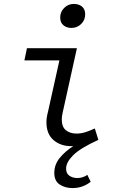

<svg xmlns="http://www.w3.org/2000/svg" viewBox="-20 -731 640 976"><path d="M348 225Q311 225 283.5 207Q256 189 256 148Q256 106 283 72.5Q310 39 352 12H343Q288 12 252 -19Q216 -50 216 -110Q216 -133 224 -163L282 -424H104L117 -486H371L298 -156Q296 -147 295 -139.5Q294 -132 294 -124Q294 -86 315 -69Q336 -52 369 -52Q392 -52 414 -59Q436 -66 462 -78L480 -20Q388 22 352 58Q316 94 316 126Q316 151 333 162.5Q350 174 373 174Q401 174 424 158L441 193Q424 207 400.5 216Q377 225 348 225ZM343 -589Q319 -589 302.5 -602.5Q286 -616 286 -642Q286 -671 306.5 -691Q327 -711 355 -711Q381 -711 397 -697.5Q413 -684 413 -658Q413 -629 392.5 -609Q372 -589 343 -589Z"/></svg>

Font: Source Code Pro
Style: Italic
Weight: 400
Italic angle: -11°
Monospace: yes
Designer: Paul D. Hunt, Teo Tuominen
Foundry: Adobe Systems Incorporated
Version: Version 1.050;PS 1.000;hotconv 16.6.51;makeotf.lib2.5.65220